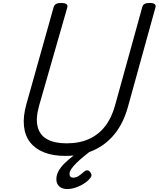

<svg xmlns="http://www.w3.org/2000/svg" viewBox="-20 -1035 1072 1298"><path d="M422 19Q339 19 279 -4.5Q219 -28 184 -72.5Q149 -117 142 -182.5Q135 -248 159 -333L343 -988Q348 -1002 359.5 -1008.5Q371 -1015 394 -1015Q417 -1015 428 -1008Q439 -1001 435 -985L245 -323Q220 -235 234.5 -178Q249 -121 299 -93.5Q349 -66 430 -66Q517 -66 582 -95.5Q647 -125 691 -182Q735 -239 758 -323L942 -988Q946 -1002 957.5 -1008.5Q969 -1015 992 -1015Q1039 -1015 1031 -985L845 -313Q815 -204 756 -130.5Q697 -57 613 -19Q529 19 422 19ZM434 243Q400 243 380.5 225Q361 207 361 177Q361 148 376 121Q391 94 416.5 69Q442 44 474.5 19Q507 -6 542 -31L607 -32V-26Q577 -2 549 20.5Q521 43 498.5 65Q476 87 463 106Q450 125 450 141Q450 153 456.5 159.5Q463 166 475 166Q494 166 511 155Q528 144 549 125Q556 118 566.5 116.5Q577 115 587 125Q594 133 597.5 142.5Q601 152 594 163Q580 184 553 202.5Q526 221 494.5 232Q463 243 434 243Z"/></svg>

Font: Playwrite TZ
Style: Regular
Weight: 400
Designer: Veronika Burian, José Scaglione
Foundry: TypeTogether
Version: Version 1.002